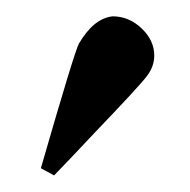

<svg xmlns="http://www.w3.org/2000/svg" viewBox="-20 -726 232 234"><path d="M29.8 -521Q70.8 -663.1 76.2 -672.9Q94.2 -703.6 117.2 -706.1Q137.2 -706.1 152.6 -691.4Q168 -676.8 168 -658.2Q168 -645 158.9 -633.1Q149.9 -621.1 94.2 -563Q65.4 -532.2 45.9 -512.2Z"/></svg>

Font: CMU Concrete
Style: Bold
Weight: 700
Version: Version 0.7.0